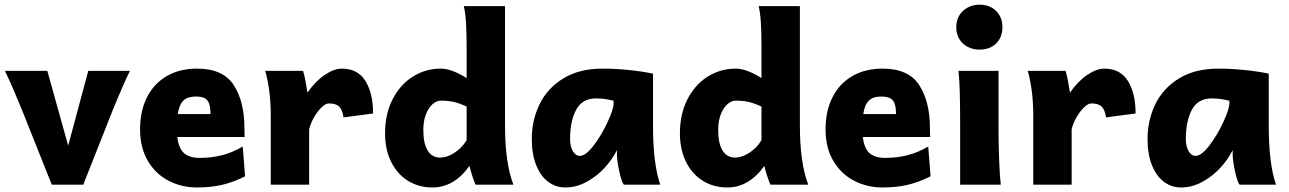

<svg xmlns="http://www.w3.org/2000/svg" viewBox="-20 -808 5641 840"><path d="M472.7 -324.7 344.2 0H206.5L77.1 -324.7Q64 -357.4 42.2 -408Q20.5 -458.5 1.5 -498H187L278.3 -170.9L366.2 -498H548.3Q518.6 -437.5 472.7 -324.7Z M755.9 -208.5Q761.2 -160.2 784.4 -138.7Q807.6 -117.2 854.5 -117.2Q905.3 -117.2 951.2 -128.9Q997.1 -140.6 1042 -167L1052.2 -36.6Q1000 -10.3 950.7 1Q901.4 12.2 842.3 12.2Q774.4 12.2 717.5 -17.3Q660.6 -46.9 626.7 -104.2Q592.8 -161.6 592.8 -241.7Q592.8 -322.3 623 -382.3Q653.3 -442.4 709.7 -475.1Q766.1 -507.8 842.3 -507.8Q956.1 -507.8 1002.7 -435.5Q1049.3 -363.3 1049.3 -249.5Q1049.8 -229 1050.3 -208.5ZM900.9 -309.1Q900.9 -338.4 894.8 -355Q888.7 -371.6 874.8 -378.7Q860.8 -385.7 835.9 -385.7Q800.8 -385.7 782.5 -368.2Q764.2 -350.6 757.8 -309.1Z M1164.6 0V-300.3Q1164.6 -365.2 1157.2 -416.3Q1149.9 -467.3 1140.1 -498H1305.7Q1310.5 -484.4 1316.2 -455.3Q1321.8 -426.3 1325.2 -402.8Q1359.9 -452.6 1400.6 -480.2Q1441.4 -507.8 1475.6 -507.8Q1545.4 -507.8 1578.9 -453.6Q1612.3 -399.4 1612.3 -311.5L1482.9 -294.4Q1478.5 -326.7 1464.4 -341.1Q1450.2 -355.5 1418.5 -355.5Q1405.3 -355.5 1387.7 -339.1Q1370.1 -322.8 1354.7 -296.4Q1339.4 -270 1332.5 -242.7V0Z M2226.1 0H2060.5Q2055.2 -11.2 2047.6 -34.4Q2040 -57.6 2033.7 -82Q2001.5 -36.1 1960.7 -12Q1919.9 12.2 1872.1 12.2Q1811.5 12.2 1764.4 -17.3Q1717.3 -46.9 1690.9 -100.6Q1664.6 -154.3 1664.6 -224.6Q1664.6 -308.6 1697.3 -373Q1730 -437.5 1785.9 -472.7Q1841.8 -507.8 1908.7 -507.8Q1934.1 -507.8 1963.9 -496.1Q1993.7 -484.4 2021.5 -466.3V-603Q2021.5 -665 2018.8 -708.5Q2016.1 -752 2009.3 -781.2H2189.5V-258.8Q2189.5 -95.2 2226.1 0ZM1908.7 -367.7Q1889.6 -367.7 1872.1 -352.1Q1854.5 -336.4 1843.3 -307.4Q1832 -278.3 1832 -239.3Q1832 -180.2 1851.1 -149.4Q1870.1 -118.7 1905.3 -118.7Q1927.7 -118.7 1950.4 -129.6Q1973.1 -140.6 1991.9 -158.2Q2010.7 -175.8 2021.5 -195.3V-341.8Q1989.7 -356.4 1965.1 -362.1Q1940.4 -367.7 1908.7 -367.7Z M2679.2 -130.9V-151.4Q2660.6 -112.8 2626.2 -75Q2591.8 -37.1 2546.6 -12.5Q2501.5 12.2 2453.1 12.2Q2411.6 12.2 2378.4 -12.5Q2345.2 -37.1 2325.9 -85.2Q2306.6 -133.3 2306.6 -200.2Q2306.6 -281.7 2340.6 -351.8Q2374.5 -421.9 2444.3 -464.8Q2514.2 -507.8 2616.7 -507.8Q2671.9 -507.8 2731.4 -501.7Q2791 -495.6 2836.9 -485.8V-258.8Q2836.9 -91.3 2868.7 0H2709.5Q2699.2 -12.2 2689.2 -58.8Q2679.2 -105.5 2679.2 -130.9ZM2587.4 -377.4Q2526.9 -377.4 2500.5 -327.4Q2474.1 -277.3 2474.1 -200.2Q2474.1 -167 2486.3 -146.5Q2498.5 -126 2516.6 -126Q2542.5 -126 2577.1 -171.4Q2611.8 -216.8 2638.2 -273.9Q2664.6 -331.1 2664.6 -355V-367.2Q2646.5 -371.6 2628.7 -374.5Q2610.8 -377.4 2587.4 -377.4Z M3516.1 0H3350.6Q3345.2 -11.2 3337.6 -34.4Q3330.1 -57.6 3323.7 -82Q3291.5 -36.1 3250.7 -12Q3210 12.2 3162.1 12.2Q3101.6 12.2 3054.4 -17.3Q3007.3 -46.9 2981 -100.6Q2954.6 -154.3 2954.6 -224.6Q2954.6 -308.6 2987.3 -373Q3020 -437.5 3075.9 -472.7Q3131.8 -507.8 3198.7 -507.8Q3224.1 -507.8 3253.9 -496.1Q3283.7 -484.4 3311.5 -466.3V-603Q3311.5 -665 3308.8 -708.5Q3306.2 -752 3299.3 -781.2H3479.5V-258.8Q3479.5 -95.2 3516.1 0ZM3198.7 -367.7Q3179.7 -367.7 3162.1 -352.1Q3144.5 -336.4 3133.3 -307.4Q3122.1 -278.3 3122.1 -239.3Q3122.1 -180.2 3141.1 -149.4Q3160.2 -118.7 3195.3 -118.7Q3217.8 -118.7 3240.5 -129.6Q3263.2 -140.6 3282 -158.2Q3300.8 -175.8 3311.5 -195.3V-341.8Q3279.8 -356.4 3255.1 -362.1Q3230.5 -367.7 3198.7 -367.7Z M3754.9 -208.5Q3760.3 -160.2 3783.4 -138.7Q3806.6 -117.2 3853.5 -117.2Q3904.3 -117.2 3950.2 -128.9Q3996.1 -140.6 4041 -167L4051.3 -36.6Q3999 -10.3 3949.7 1Q3900.4 12.2 3841.3 12.2Q3773.4 12.2 3716.6 -17.3Q3659.7 -46.9 3625.7 -104.2Q3591.8 -161.6 3591.8 -241.7Q3591.8 -322.3 3622.1 -382.3Q3652.3 -442.4 3708.7 -475.1Q3765.1 -507.8 3841.3 -507.8Q3955.1 -507.8 4001.7 -435.5Q4048.3 -363.3 4048.3 -249.5Q4048.8 -229 4049.3 -208.5ZM3899.9 -309.1Q3899.9 -338.4 3893.8 -355Q3887.7 -371.6 3873.8 -378.7Q3859.9 -385.7 3835 -385.7Q3799.8 -385.7 3781.5 -368.2Q3763.2 -350.6 3756.8 -309.1Z M4348.6 -231.9Q4348.6 -178.2 4351.3 -107.2Q4354 -36.1 4358.4 0H4180.7V-258.8Q4180.7 -439 4173.3 -498H4348.6ZM4265.6 -787.6Q4294.4 -787.6 4317.4 -775.4Q4340.3 -763.2 4353 -740.7Q4365.7 -718.3 4365.7 -689.5Q4365.7 -659.7 4353 -637.2Q4340.3 -614.7 4317.6 -602.8Q4294.9 -590.8 4265.6 -590.8Q4236.8 -590.8 4213.4 -603Q4189.9 -615.2 4176.8 -637.5Q4163.6 -659.7 4163.6 -689.5Q4163.6 -718.3 4177 -740.5Q4190.4 -762.7 4213.6 -775.1Q4236.8 -787.6 4265.6 -787.6Z M4500.5 0V-300.3Q4500.5 -365.2 4493.2 -416.3Q4485.8 -467.3 4476.1 -498H4641.6Q4646.5 -484.4 4652.1 -455.3Q4657.7 -426.3 4661.1 -402.8Q4695.8 -452.6 4736.6 -480.2Q4777.3 -507.8 4811.5 -507.8Q4881.3 -507.8 4914.8 -453.6Q4948.2 -399.4 4948.2 -311.5L4818.8 -294.4Q4814.5 -326.7 4800.3 -341.1Q4786.1 -355.5 4754.4 -355.5Q4741.2 -355.5 4723.6 -339.1Q4706.1 -322.8 4690.7 -296.4Q4675.3 -270 4668.5 -242.7V0Z M5373 -130.9V-151.4Q5354.5 -112.8 5320.1 -75Q5285.6 -37.1 5240.5 -12.5Q5195.3 12.2 5147 12.2Q5105.5 12.2 5072.3 -12.5Q5039.1 -37.1 5019.8 -85.2Q5000.5 -133.3 5000.5 -200.2Q5000.5 -281.7 5034.4 -351.8Q5068.4 -421.9 5138.2 -464.8Q5208 -507.8 5310.5 -507.8Q5365.7 -507.8 5425.3 -501.7Q5484.9 -495.6 5530.8 -485.8V-258.8Q5530.8 -91.3 5562.5 0H5403.3Q5393.1 -12.2 5383.1 -58.8Q5373 -105.5 5373 -130.9ZM5281.2 -377.4Q5220.7 -377.4 5194.3 -327.4Q5168 -277.3 5168 -200.2Q5168 -167 5180.2 -146.5Q5192.4 -126 5210.4 -126Q5236.3 -126 5271 -171.4Q5305.7 -216.8 5332 -273.9Q5358.4 -331.1 5358.4 -355V-367.2Q5340.3 -371.6 5322.5 -374.5Q5304.7 -377.4 5281.2 -377.4Z"/></svg>

Font: Lesson One Extra
Style: Regular
Weight: 800
Designer: But Ko, Victor Gaultney, Annie Olsen, Julie Remington, Don Collingsworth, Eric Hays, Becca Hirsbrunner
Version: Version 1.100